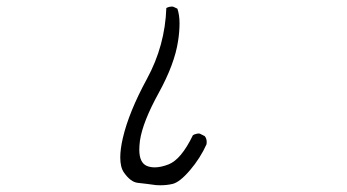

<svg xmlns="http://www.w3.org/2000/svg" viewBox="-20 -547 1040 576"><path d="M340.8 -74.7Q340.8 -45.4 351.6 -29.8Q371.6 -1 393.1 1.5Q420.4 4.4 447.8 8.3Q454.1 8.8 460.4 8.8Q480.5 8.8 497.1 4.9Q519 0 550 -36.4Q581.1 -72.8 599.6 -114.3Q600.1 -117.7 600.1 -121.1Q600.1 -131.3 594.2 -138.7L579.6 -146Q578.1 -146.5 576.4 -146.5Q574.7 -146.5 572.3 -146.2Q569.8 -146 567.4 -145Q562.5 -144 558.6 -141.1Q523.4 -68.4 485.4 -53.7Q462.4 -44.9 444.3 -44.9Q431.2 -44.9 420.4 -49.3Q397.9 -59.1 397.9 -97.7Q397.9 -109.9 399.9 -125.5Q408.2 -181.2 456.1 -268.1Q503.9 -355 514.2 -423.8Q518.6 -452.1 518.6 -477.1Q518.6 -502 512.2 -521L499.5 -526.9Q498 -527.3 496.6 -527.3Q486.8 -527.3 479 -522.9Q475.1 -410.2 420.9 -310.5Q366.7 -210.9 348.6 -133.3Q340.8 -99.6 340.8 -74.7Z"/></svg>

Font: NaikaiFont
Style: ExtraLight
Weight: 200
Version: Version 1.89